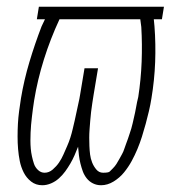

<svg xmlns="http://www.w3.org/2000/svg" viewBox="-20 -540 540 568"><path d="M105 8Q86 8 72 -3Q58 -14 50 -30Q42 -46 38.5 -63.5Q35 -81 33.5 -99Q32 -117 32 -136Q32 -155 33 -173.5Q34 -192 36.5 -211Q39 -230 42 -249Q51 -303 67 -356.5Q83 -410 103 -462L113 -483H89L95 -520H465L459 -483H435L437 -462Q441 -410 439 -356.5Q437 -303 428 -249Q425 -230 420.5 -211Q416 -192 411 -173.5Q406 -155 400 -136Q394 -117 386.5 -99Q379 -81 369.5 -63.5Q360 -46 347 -30Q334 -14 316 -3Q298 8 279 8Q266 8 255 2.5Q244 -3 236.5 -12.5Q229 -22 225 -33Q221 -44 218 -56Q215 -68 213.5 -80.5Q212 -93 211 -106Q206 -93 200.5 -80.5Q195 -68 188 -56Q181 -44 173 -33Q165 -22 154.5 -12.5Q144 -3 131 2.5Q118 8 105 8ZM112 -29Q125 -29 136 -38.5Q147 -48 154.5 -59Q162 -70 167.5 -82.5Q173 -95 178.5 -107.5Q184 -120 188 -132.5Q192 -145 195 -158Q198 -171 201 -183.5Q204 -196 206.5 -209Q209 -222 212 -234.5Q215 -247 217 -260L230 -338H270L257 -260Q255 -247 253 -234.5Q251 -222 249.5 -209Q248 -196 247 -183.5Q246 -171 245 -158Q244 -145 244 -132.5Q244 -120 244.5 -107.5Q245 -95 246.5 -83Q248 -71 252.5 -59.5Q257 -48 265 -38.5Q273 -29 285 -29Q301 -29 304.5 -32.5Q308 -36 314 -42Q320 -48 324.5 -55Q329 -62 333 -69.5Q337 -77 341 -84Q345 -91 347.5 -99Q350 -107 353 -114.5Q356 -122 358.5 -129.5Q361 -137 363.5 -144.5Q366 -152 368.5 -160Q371 -168 372.5 -175.5Q374 -183 376 -191Q378 -199 379.5 -206.5Q381 -214 382.5 -222Q384 -230 385.5 -238Q387 -246 389 -253Q397 -305 399 -357Q401 -409 398 -460L395 -483H156Q129 -425 110 -364.5Q91 -304 81 -243Q79 -231 77.5 -219Q76 -207 74.5 -195Q73 -183 72 -171Q71 -159 70.5 -147.5Q70 -136 70 -124Q70 -112 71 -100.5Q72 -89 74.5 -77.5Q77 -66 80.5 -55.5Q84 -45 92.5 -37Q101 -29 112 -29Z"/></svg>

Font: Iosevka SS18 Extralight
Style: Italic
Weight: 200
Italic angle: -9°
Monospace: yes
Designer: Belleve Invis
Foundry: Belleve Invis
Version: Version 25.1.1; ttfautohint (v1.8.4)